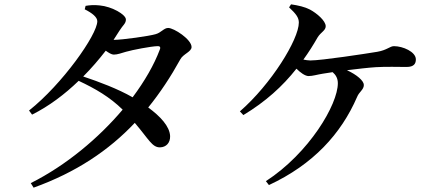

<svg xmlns="http://www.w3.org/2000/svg" viewBox="-20 -811 2040 886"><path d="M114 -301 128 -282C206 -321 279 -376 343 -438C420 -402 487 -363 546 -305C435 -174 287 -49 122 34L135 55C332 -16 482 -117 602 -244C667 -168 682 -130 719 -131C747 -132 766 -152 765 -183C763 -228 720 -274 664 -315C719 -383 768 -457 812 -537C825 -562 864 -572 864 -594C864 -629 783 -682 756 -682C736 -682 724 -660 697 -653C670 -645 546 -627 504 -627L531 -669C547 -695 561 -702 561 -721C561 -744 496 -781 440 -786C413 -789 394 -787 375 -784L371 -768C405 -751 429 -732 429 -713C429 -651 267 -422 114 -301ZM592 -362C524 -401 436 -434 364 -458C402 -496 437 -537 468 -577C482 -567 495 -559 505 -559C522 -559 540 -566 561 -572C592 -581 676 -597 706 -598C717 -599 723 -594 717 -581C691 -512 648 -437 592 -362Z M1404 -460C1423 -460 1444 -467 1470 -471L1515 -478C1530 -465 1539 -449 1539 -427C1539 -329 1407 -105 1207 25L1221 43C1425 -52 1554 -193 1628 -364C1637 -387 1659 -397 1659 -419C1659 -438 1627 -466 1581 -487C1630 -493 1682 -499 1714 -501C1762 -504 1821 -502 1856 -502C1891 -502 1899 -518 1899 -537C1899 -572 1839 -598 1798 -598C1779 -598 1767 -580 1721 -572C1667 -563 1464 -532 1412 -532C1402 -532 1391 -534 1380 -536C1404 -569 1426 -604 1446 -639C1461 -663 1483 -670 1483 -690C1483 -715 1442 -750 1410 -767C1387 -779 1357 -786 1323 -791L1314 -777C1346 -747 1359 -730 1359 -707C1359 -629 1231 -422 1087 -297L1103 -280C1206 -342 1284 -413 1348 -494C1366 -476 1388 -460 1404 -460Z"/></svg>

Font: GenKiMin2 TW SB
Style: Regular
Weight: 600
Version: Version 2.100;PS 2.1;hotconv 16.6.51;makeotf.lib2.5.65220 DE